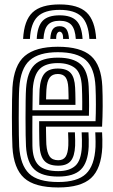

<svg xmlns="http://www.w3.org/2000/svg" viewBox="-20 -816 500 846"><path d="M242.8 -796.5Q324 -796.5 361.4 -761.2Q398.8 -726 403.8 -644.5H373.8Q369.8 -713.2 339.2 -742.9Q308.8 -772.5 242.8 -772.5Q176.2 -772.5 145.8 -742.9Q115.2 -713.2 111.8 -644.5H81.8Q86 -726 123.4 -761.2Q160.8 -796.5 242.8 -796.5ZM242.8 -748.5Q293.5 -748.5 317 -724.4Q340.5 -700.2 343.8 -644.5H314Q311.2 -687.2 294.8 -705.9Q278.2 -724.5 242.8 -724.5Q207 -724.5 190.5 -705.9Q174 -687.2 171.5 -644.5H141.8Q144.8 -700.2 168.1 -724.4Q191.5 -748.5 242.8 -748.5ZM242.8 -700.5Q262.8 -700.5 272.4 -687.5Q282 -674.5 284 -644.5H258Q258.5 -661.5 253.9 -669Q249.2 -676.5 242.8 -676.5Q236.5 -676.5 231.9 -669Q227.2 -661.5 227.5 -644.5H201.5Q203.2 -674.5 212.8 -687.5Q222.2 -700.5 242.8 -700.5ZM236.8 10Q132.2 10 86.2 -31.9Q40.2 -73.8 34.8 -167.5Q33.8 -187 33.1 -223.2Q32.5 -259.5 32.5 -300.6Q32.5 -341.8 33.1 -377Q33.8 -412.2 34.8 -429.8Q41.2 -528.8 89.2 -569.4Q137.2 -610 234.8 -610Q335.2 -610 380.8 -569.6Q426.2 -529.2 430.8 -436Q431.8 -415.2 432.1 -392.9Q432.5 -370.5 432.4 -347.5Q432.2 -324.5 431.6 -301.9Q431 -279.2 429.8 -258H182.5Q182.8 -242.8 183 -226.4Q183.2 -210 183.6 -197.2Q184 -184.5 184.2 -179.8Q186.8 -143.8 198.6 -126.9Q210.5 -110 236.8 -110Q258.5 -110 268.9 -125.1Q279.2 -140.2 281 -175Q281.5 -182.5 281.2 -197.1Q281 -211.8 280 -233H310Q311 -213 311.2 -197.4Q311.5 -181.8 311 -173.8Q308.8 -126.8 291.4 -106.4Q274 -86 236.8 -86Q195 -86 175.8 -107Q156.5 -128 154 -176.2Q153.5 -187.5 153.1 -204Q152.8 -220.5 152.6 -240.5Q152.5 -260.5 152.5 -282H401Q401.8 -298.5 402.1 -317.2Q402.5 -336 402.5 -355.9Q402.5 -375.8 402.1 -395.6Q401.8 -415.5 400.8 -434.5Q396.8 -515.8 358.4 -550.9Q320 -586 234.8 -586Q151.5 -586 111 -550.2Q70.5 -514.5 64.8 -428Q63.5 -409.2 63 -373Q62.5 -336.8 62.5 -295.8Q62.5 -254.8 63.1 -220.4Q63.8 -186 64.5 -170.8Q69.5 -88.8 108 -51.4Q146.5 -14 236.8 -14Q320.8 -14 358.8 -50.1Q396.8 -86.2 400.8 -169Q401.2 -180 401.1 -191.1Q401 -202.2 400.6 -213Q400.2 -223.8 399.8 -233H429.8Q430.5 -219.8 431 -202Q431.5 -184.2 430.8 -168Q426.2 -72.5 381.1 -31.2Q336 10 236.8 10ZM236.8 -38Q165.2 -38 132 -68.8Q98.8 -99.5 94.5 -171.8Q93.5 -187.2 93 -221.2Q92.5 -255.2 92.5 -295.6Q92.5 -336 93 -371.8Q93.5 -407.5 94.8 -426.2Q99.8 -498.5 132 -530.2Q164.2 -562 234.8 -562Q303 -562 335.2 -532.8Q367.5 -503.5 370.8 -433.8Q371.8 -414.2 372.1 -392.9Q372.5 -371.5 372.5 -349.6Q372.5 -327.8 371.8 -306H122.8Q122.5 -264.5 122.5 -233.4Q122.5 -202.2 122.8 -174Q123.8 -114 150.1 -88Q176.5 -62 236.8 -62Q285.2 -62 311.5 -85.2Q337.8 -108.5 340.8 -170.5Q341.2 -184.5 341 -200Q340.8 -215.5 339.8 -233H369.8Q370.5 -217.8 371 -202Q371.5 -186.2 370.8 -169.8Q367.5 -99.5 336.2 -68.8Q305 -38 236.8 -38ZM123 -330H342.2Q342.5 -349.5 342.4 -366.8Q342.2 -384 341.9 -400.4Q341.5 -416.8 340.8 -433.2Q338 -494.5 310.4 -516.2Q282.8 -538 234.8 -538Q180.5 -538 154.6 -511.8Q128.8 -485.5 124.5 -424Q124.2 -417.8 123.8 -391.2Q123.2 -364.8 123 -330ZM152.8 -354Q153 -367.2 153.2 -380.9Q153.5 -394.5 153.9 -405.6Q154.2 -416.8 154.5 -422.2Q158 -471.5 176.8 -492.8Q195.5 -514 234.8 -514Q274.2 -514 291.6 -494Q309 -474 311 -430Q311.5 -420 311.9 -406.9Q312.2 -393.8 312.4 -379.9Q312.5 -366 312.5 -354ZM183 -378H282.2Q282.2 -386.2 282 -395.5Q281.8 -404.8 281.5 -413.6Q281.2 -422.5 281 -429Q279.5 -461 268.8 -475.5Q258 -490 234.8 -490Q210.5 -490 198.8 -474Q187 -458 184.5 -420.8Q184.2 -416.5 184 -410.5Q183.8 -404.5 183.5 -396.5Q183.2 -388.5 183 -378Z"/></svg>

Font: Big Shoulders Inline Display Thin Black
Style: Regular
Weight: 900
Version: Version 2.002